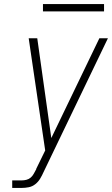

<svg xmlns="http://www.w3.org/2000/svg" viewBox="-20 -923 550 943"><path d="M40 0V-37H87Q98 -37 110 -40Q122 -43 131 -51Q140 -59 146 -70Q152 -81 158 -92V-93Q158 -93 158 -93.5Q158 -94 158 -94L202 -184L131 -666L121 -735H163L232 -245L468 -735H510L194 -78Q187 -62 177.5 -46Q168 -30 153.5 -18.5Q139 -7 121.5 -3.5Q104 0 87 0ZM491 -867H191V-903H491Z"/></svg>

Font: Iosevka SS04 Extralight
Style: Italic
Weight: 200
Italic angle: -9°
Monospace: yes
Designer: Belleve Invis
Foundry: Belleve Invis
Version: Version 19.0.0; ttfautohint (v1.8.4)